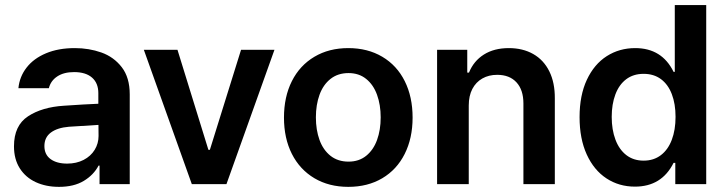

<svg xmlns="http://www.w3.org/2000/svg" viewBox="-20 -727 2874 758"><path d="M232.4 -309.6Q316.9 -315.4 368.2 -317.4V-359.4Q368.2 -398.9 343.3 -420.7Q318.4 -442.4 272.5 -442.4Q231.9 -442.4 206.1 -425.3Q180.2 -408.2 172.9 -378.9H52.7Q57.1 -424.3 85 -460.2Q112.8 -496.1 161.6 -516.6Q210.4 -537.1 275.4 -537.1Q331.1 -537.1 380.1 -519.8Q429.2 -502.4 460.7 -461.7Q492.2 -420.9 492.2 -354.5V0H373V-73.2H369.1Q349.6 -36.1 310.5 -12.7Q271.5 10.7 212.9 10.7Q161.6 10.7 121.3 -7.8Q81.1 -26.4 58.1 -62.5Q35.2 -98.6 35.2 -149.4Q35.2 -231.4 90.6 -267.8Q146 -304.2 232.4 -309.6ZM245.1 -81.1Q281.7 -81.1 310.1 -95.7Q338.4 -110.4 353.8 -135.5Q369.1 -160.6 369.1 -190.4L368.7 -233.9L252 -226.6Q206.1 -222.7 180.7 -203.6Q155.3 -184.6 155.3 -150.4Q155.3 -116.7 179.7 -98.9Q204.1 -81.1 245.1 -81.1Z M874 0H737.3L547.9 -530.3H680.7L802.7 -135.7H808.6L931.6 -530.3H1063.5Z M1101.1 -262.7Q1101.1 -344.7 1132.3 -406.7Q1163.6 -468.8 1221.2 -502.9Q1278.8 -537.1 1355 -537.1Q1431.6 -537.1 1489.3 -502.9Q1546.9 -468.8 1577.9 -406.7Q1608.9 -344.7 1608.9 -262.7Q1608.9 -181.2 1577.6 -119.1Q1546.4 -57.1 1489 -23.2Q1431.6 10.7 1355 10.7Q1278.8 10.7 1221.2 -23.4Q1163.6 -57.6 1132.3 -119.4Q1101.1 -181.2 1101.1 -262.7ZM1482.9 -263.7Q1482.9 -313 1468.5 -352.8Q1454.1 -392.6 1425.5 -415.5Q1397 -438.5 1356 -438.5Q1314 -438.5 1284.9 -415.5Q1255.9 -392.6 1241.5 -353Q1227.1 -313.5 1227.1 -263.7Q1227.1 -213.9 1241.5 -174.3Q1255.9 -134.8 1284.9 -111.8Q1314 -88.9 1356 -88.9Q1397 -88.9 1425.5 -111.8Q1454.1 -134.8 1468.5 -174.3Q1482.9 -213.9 1482.9 -263.7Z M1830.6 0H1705.6V-530.3H1824.7V-440.4H1831.5Q1850.1 -486.3 1890.4 -511.7Q1930.7 -537.1 1988.8 -537.1Q2043.9 -537.1 2085.2 -513.7Q2126.5 -490.2 2148.7 -445.3Q2170.9 -400.4 2170.4 -337.9V0H2046.4V-318.4Q2046.4 -372.1 2019 -401.9Q1991.7 -431.6 1942.9 -431.6Q1909.7 -431.6 1884.3 -417.2Q1858.9 -402.8 1844.7 -375.7Q1830.6 -348.6 1830.6 -310.5Z M2268.1 -264.6Q2268.1 -350.6 2296.9 -412.1Q2325.7 -473.6 2375.5 -505.4Q2425.3 -537.1 2487.8 -537.1Q2593.3 -537.1 2639.2 -443.4H2644V-707H2768.1V0H2646V-84H2639.2Q2592.3 9.8 2486.8 9.8Q2423.8 9.8 2374.3 -22.7Q2324.7 -55.2 2296.4 -117.2Q2268.1 -179.2 2268.1 -264.6ZM2647 -265.6Q2647 -316.9 2632.3 -355.2Q2617.7 -393.6 2589.4 -414.6Q2561 -435.5 2521 -435.5Q2480.5 -435.5 2452.1 -414.1Q2423.8 -392.6 2409.4 -354Q2395 -315.4 2395 -265.6Q2395 -214.8 2409.7 -175.8Q2424.3 -136.7 2452.6 -114.7Q2481 -92.8 2521 -92.8Q2560.5 -92.8 2588.9 -114.3Q2617.2 -135.7 2632.1 -174.8Q2647 -213.9 2647 -265.6Z"/></svg>

Font: Pretendard JP SemiBold
Style: Regular
Weight: 600
Designer: Base glyphs from Inter by Rasmus Andersson; Hangeul glyphs from Noto Sans CJK(Source Han Sans) by Jang Soo-young and Kan
Foundry: Kil Hyung-jin
Version: Version 1.309